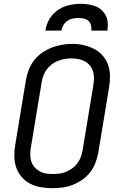

<svg xmlns="http://www.w3.org/2000/svg" viewBox="-20 -975 640 1003"><path d="M253 8Q223 8 193.5 3Q164 -2 138.5 -15Q113 -28 94 -49.5Q75 -71 65.5 -97.5Q56 -124 55 -154.5Q54 -185 59 -215L116 -560Q121 -586 131 -612Q141 -638 158.5 -660.5Q176 -683 200 -699.5Q224 -716 250 -726Q276 -736 303 -741Q330 -746 357 -746Q387 -746 416 -739.5Q445 -733 470.5 -720Q496 -707 515 -686Q534 -665 544 -638Q554 -611 554.5 -580.5Q555 -550 550 -520L493 -175Q488 -149 478 -123Q468 -97 450.5 -74.5Q433 -52 409 -35.5Q385 -19 359 -9Q333 1 306 4.5Q279 8 253 8ZM254 -66Q272 -66 289.5 -68Q307 -70 324 -77Q341 -84 356.5 -95Q372 -106 383.5 -121Q395 -136 401.5 -153Q408 -170 411 -187L468 -532Q471 -551 471 -569Q471 -587 465.5 -603.5Q460 -620 449 -633.5Q438 -647 422.5 -655Q407 -663 389.5 -666.5Q372 -670 353 -670Q335 -670 318 -667Q301 -664 284 -657.5Q267 -651 251.5 -639.5Q236 -628 225 -613.5Q214 -599 207.5 -582Q201 -565 198 -548L141 -203Q138 -185 138 -166.5Q138 -148 143.5 -131.5Q149 -115 160 -102Q171 -89 186 -80.5Q201 -72 218.5 -69Q236 -66 254 -66ZM217 -815Q220 -836 228 -855.5Q236 -875 249.5 -892Q263 -909 281.5 -922Q300 -935 320 -942Q340 -949 360.5 -952Q381 -955 402 -955Q422 -955 442 -952Q462 -949 479.5 -942Q497 -935 511 -922Q525 -909 533.5 -892Q542 -875 543 -855Q544 -835 541 -815H457Q459 -829 455.5 -843Q452 -857 442 -866Q432 -875 418 -878Q404 -881 390 -881Q375 -881 360 -878Q345 -875 332 -866Q319 -857 311 -843.5Q303 -830 301 -815Z"/></svg>

Font: Iosevka Curly Extended
Style: Italic
Weight: 400
Width: 7
Italic angle: -9°
Monospace: yes
Designer: Belleve Invis
Foundry: Belleve Invis
Version: Version 11.1.0; ttfautohint (v1.8.3)